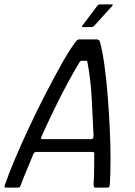

<svg xmlns="http://www.w3.org/2000/svg" viewBox="-25 -852 611 872"><path d="M1 0Q-4 0 -4.5 -3.5Q-5 -7 -1 -17Q15 -64 43 -130Q71 -196 106 -271Q141 -346 179 -420Q217 -494 252.5 -557.5Q288 -621 319 -663Q323 -668 326.5 -670.5Q330 -673 334 -673H417Q421 -672 424 -670Q427 -668 429 -662Q440 -622 449 -558Q458 -494 464 -419Q470 -344 473.5 -268Q477 -192 477 -126.5Q477 -61 474 -17Q473 -7 471.5 -3.5Q470 0 464 0H407Q403 0 402 -2.5Q401 -5 400 -14Q402 -41 402.5 -77.5Q403 -114 403 -152Q404 -158 401.5 -160Q399 -162 393 -162H140Q134 -161 131.5 -159.5Q129 -158 126 -151Q111 -114 95.5 -77.5Q80 -41 70 -13Q67 -5 65 -2.5Q63 0 58 0ZM168 -220H390Q394 -220 396.5 -223Q399 -226 400 -235Q396 -320 391.5 -406Q387 -492 372 -570Q371 -576 365 -576H346Q340 -576 336 -569Q312 -530 281.5 -473.5Q251 -417 220.5 -354Q190 -291 163 -231Q161 -227 161.5 -223.5Q162 -220 168 -220ZM352 -729Q347 -729 347 -731.5Q347 -734 351 -738L417 -826Q421 -832 431 -832H483Q486 -832 487 -830Q488 -828 484 -824L402 -734Q399 -731 396 -730Q393 -729 389 -729Z"/></svg>

Font: Glory
Style: Italic
Weight: 400
Italic angle: -12°
Designer: Robert Leuschke
Foundry: Robert Leuschke
Version: Version 1.011